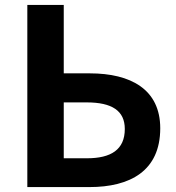

<svg xmlns="http://www.w3.org/2000/svg" viewBox="-20 -760 715 780"><path d="M91 0H343C508 0 631 -65 631 -239C631 -397 511 -462 345 -462H239V-740H91ZM239 -117V-344H332C435 -344 487 -310 487 -236C487 -152 431 -117 333 -117Z"/></svg>

Font: Noto Sans Mono CJK JP Bold
Style: Regular
Weight: 700
Designer: Ryoko NISHIZUKA (kana & ideographs); Paul D. Hunt (Latin, Greek & Cyrillic); Wenlong ZHANG (bopomofo); Sandoll Communica
Foundry: Adobe Systems Incorporated
Version: Version 1.004;PS 1.004;hotconv 1.0.82;makeotf.lib2.5.63406